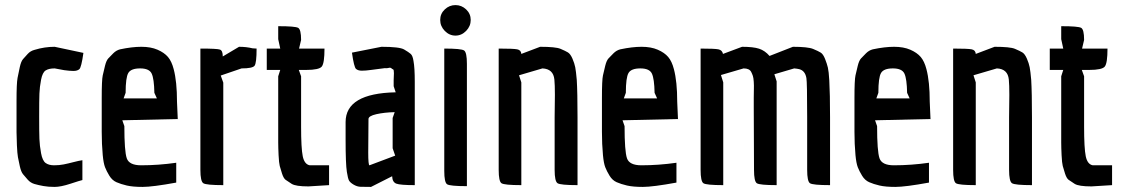

<svg xmlns="http://www.w3.org/2000/svg" viewBox="-20 -728 4413 755"><path d="M304 -98V-20Q295 -18 257 -5.5Q219 7 194.5 7Q170 7 150.5 3.5Q131 0 115.5 -4.5Q100 -9 89 -21.5Q78 -34 70.5 -43Q63 -52 58 -74Q53 -96 50.5 -110Q48 -124 46.5 -156.5Q45 -189 45 -208V-332Q45 -400 49 -421.5Q53 -443 58 -465Q63 -487 70.5 -495.5Q78 -504 89 -516Q100 -528 116 -532Q155 -544 195 -544L308 -520Q300 -463 292 -456Q284 -449 269 -449Q254 -449 233 -452L195 -459Q172 -459 159.5 -451Q147 -443 141.5 -414.5Q136 -386 135 -360Q134 -334 134 -271Q134 -208 135 -181.5Q136 -155 141.5 -125.5Q147 -96 159.5 -87Q172 -78 192.5 -78Q213 -78 230.5 -81.5Q248 -85 269 -90.5Q290 -96 304 -98Z M535 -78Q603 -78 673 -88V-10Q580 7 541 7Q502 7 478.5 1.5Q455 -4 438 -11.5Q421 -19 410 -37Q399 -55 393 -70.5Q387 -86 384 -118Q380 -161 380 -209.5Q380 -258 380 -291V-343Q380 -414 384 -431.5Q388 -449 393 -469.5Q398 -490 406 -498.5Q414 -507 425.5 -518.5Q437 -530 452 -534Q499 -544 536 -544Q573 -544 599.5 -532.5Q626 -521 640.5 -504Q655 -487 663 -456Q676 -407 676 -328L679 -260L461 -255L469 -232Q469 -133 478.5 -105.5Q488 -78 535 -78ZM474 -363 466 -341H597L587 -363Q586 -418 576.5 -438.5Q567 -459 531 -459Q495 -459 484.5 -441Q474 -423 474 -363Z M858 0Q791 0 779.5 -7.5Q768 -15 768 -60V-537Q834 -537 845 -533Q856 -529 856 -506L920 -544Q949 -544 973 -538L989 -537Q989 -480 981 -469.5Q973 -459 930 -459L848 -431L858 -403Z M1256 -537Q1256 -480 1245.5 -466.5Q1235 -453 1184 -453H1155L1164 -428V-230Q1164 -145 1170.5 -113.5Q1177 -82 1198 -78H1274V0L1193 5Q1143 5 1127 -5Q1111 -15 1103 -21Q1095 -27 1089 -45.5Q1083 -64 1080 -75.5Q1077 -87 1075.5 -117.5Q1074 -148 1074 -168V-428L1082 -453H1029V-537H1082L1074 -574V-625Q1141 -625 1152.5 -618.5Q1164 -612 1164 -571L1156 -537Z M1528 -413 1529 -440Q1529 -454 1526 -455Q1523 -456 1519 -459.5Q1515 -463 1508.5 -461Q1502 -459 1493 -460L1439 -453Q1418 -450 1403 -450Q1388 -450 1380 -457Q1372 -464 1364 -521L1480 -544Q1551 -544 1569 -533.5Q1587 -523 1595 -516Q1603 -509 1606 -488Q1611 -462 1611 -406V0Q1553 0 1538 -6Q1523 -12 1522 -35L1439 7Q1411 7 1397.5 6.5Q1384 6 1370.5 -2Q1357 -10 1352.5 -18Q1348 -26 1344 -52Q1339 -83 1339 -179V-248Q1339 -361 1536 -365L1528 -389ZM1433 -78Q1434 -78 1534 -116L1524 -145V-264L1532 -287Q1491 -286 1460 -279Q1429 -272 1429 -260L1428 -128Q1428 -78 1433 -78Z M1771 -588Q1747 -588 1729 -606.5Q1711 -625 1711 -649.5Q1711 -674 1729 -691Q1747 -708 1771 -708Q1795 -708 1813 -691Q1831 -674 1831 -649.5Q1831 -625 1813 -606.5Q1795 -588 1771 -588ZM1727 -56V-537Q1794 -537 1805 -529.5Q1816 -522 1816 -477V4Q1749 4 1738 -3.5Q1727 -11 1727 -56Z M2161 -267 2162 -355Q2162 -395 2160 -415Q2156 -457 2113 -459L2021 -432L2030 -404V0Q1963 0 1952 -7.5Q1941 -15 1941 -60V-537Q1999 -537 2014 -534Q2029 -531 2030 -516L2104 -544Q2165 -544 2184 -536Q2203 -528 2213 -522Q2223 -516 2231 -497.5Q2239 -479 2242 -463.5Q2245 -448 2248 -414Q2251 -365 2251 -266V0Q2184 0 2172.5 -7.5Q2161 -15 2161 -60Z M2502 -78Q2570 -78 2640 -88V-10Q2547 7 2508 7Q2469 7 2445.5 1.5Q2422 -4 2405 -11.5Q2388 -19 2377 -37Q2366 -55 2360 -70.5Q2354 -86 2351 -118Q2347 -161 2347 -209.5Q2347 -258 2347 -291V-343Q2347 -414 2351 -431.5Q2355 -449 2360 -469.5Q2365 -490 2373 -498.5Q2381 -507 2392.5 -518.5Q2404 -530 2419 -534Q2466 -544 2503 -544Q2540 -544 2566.5 -532.5Q2593 -521 2607.5 -504Q2622 -487 2630 -456Q2643 -407 2643 -328L2646 -260L2428 -255L2436 -232Q2436 -133 2445.5 -105.5Q2455 -78 2502 -78ZM2441 -363 2433 -341H2564L2554 -363Q2553 -418 2543.5 -438.5Q2534 -459 2498 -459Q2462 -459 2451.5 -441Q2441 -423 2441 -363Z M3034 0Q2967 0 2956 -7.5Q2945 -15 2945 -60L2944 -305V-344Q2944 -367 2944.5 -379Q2945 -391 2944 -406.5Q2943 -422 2940.5 -429.5Q2938 -437 2934 -445Q2927 -459 2904 -459L2815 -433L2824 -404V0Q2757 0 2746 -7.5Q2735 -15 2735 -60V-537Q2790 -537 2805 -534Q2820 -531 2823 -516L2898 -544Q2942 -544 2965 -536.5Q2988 -529 3006 -508L3098 -544Q3157 -544 3177.5 -535.5Q3198 -527 3207.5 -521Q3217 -515 3224.5 -496Q3232 -477 3235.5 -462Q3239 -447 3241 -412Q3244 -360 3244 -266V0Q3176 0 3165 -7.5Q3154 -15 3154 -60V-267Q3154 -405 3151 -421Q3146 -450 3123 -456Q3115 -458 3103 -459L3025 -436L3034 -408Z M3495 -78Q3563 -78 3633 -88V-10Q3540 7 3501 7Q3462 7 3438.5 1.5Q3415 -4 3398 -11.5Q3381 -19 3370 -37Q3359 -55 3353 -70.5Q3347 -86 3344 -118Q3340 -161 3340 -209.5Q3340 -258 3340 -291V-343Q3340 -414 3344 -431.5Q3348 -449 3353 -469.5Q3358 -490 3366 -498.5Q3374 -507 3385.5 -518.5Q3397 -530 3412 -534Q3459 -544 3496 -544Q3533 -544 3559.5 -532.5Q3586 -521 3600.5 -504Q3615 -487 3623 -456Q3636 -407 3636 -328L3639 -260L3421 -255L3429 -232Q3429 -133 3438.5 -105.5Q3448 -78 3495 -78ZM3434 -363 3426 -341H3557L3547 -363Q3546 -418 3536.5 -438.5Q3527 -459 3491 -459Q3455 -459 3444.5 -441Q3434 -423 3434 -363Z M3948 -267 3949 -355Q3949 -395 3947 -415Q3943 -457 3900 -459L3808 -432L3817 -404V0Q3750 0 3739 -7.5Q3728 -15 3728 -60V-537Q3786 -537 3801 -534Q3816 -531 3817 -516L3891 -544Q3952 -544 3971 -536Q3990 -528 4000 -522Q4010 -516 4018 -497.5Q4026 -479 4029 -463.5Q4032 -448 4035 -414Q4038 -365 4038 -266V0Q3971 0 3959.5 -7.5Q3948 -15 3948 -60Z M4335 -537Q4335 -480 4324.5 -466.5Q4314 -453 4263 -453H4234L4243 -428V-230Q4243 -145 4249.5 -113.5Q4256 -82 4277 -78H4353V0L4272 5Q4222 5 4206 -5Q4190 -15 4182 -21Q4174 -27 4168 -45.5Q4162 -64 4159 -75.5Q4156 -87 4154.5 -117.5Q4153 -148 4153 -168V-428L4161 -453H4108V-537H4161L4153 -574V-625Q4220 -625 4231.5 -618.5Q4243 -612 4243 -571L4235 -537Z"/></svg>

Font: Economica
Style: Bold
Weight: 700
Designer: Vicente Lamonaca
Foundry: Vicente Lamonaca
Version: Version 1.100